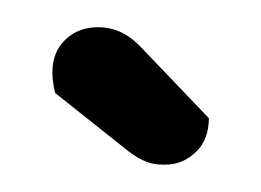

<svg xmlns="http://www.w3.org/2000/svg" viewBox="-30 -767 374 275"><g transform="rotate(-5 157.0 -629.5)"><path d="M147 -551 50 -643Q49 -647 48.5 -653.5Q48 -660 48 -664Q48 -696 66.5 -714Q85 -732 112 -732Q130 -732 146 -724.5Q162 -717 177 -699L266 -588Q263 -558 244.5 -542.5Q226 -527 204 -527Q186 -527 173 -533Q160 -539 147 -551Z"/></g></svg>

Font: Baloo Bhaijaan 2
Style: Bold
Weight: 700
Designer: Sanskriti Dholi, Noopur Datye and Ek Type
Foundry: Ek Type
Version: Version 1.701